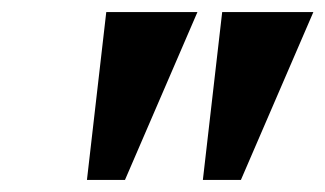

<svg xmlns="http://www.w3.org/2000/svg" viewBox="-20 -734 539 318"><path d="M124 -436 156 -714H307L187 -436ZM316 -436 348 -714H499L379 -436Z"/></svg>

Font: Noto Serif ExtraCondensed ExtraBold
Style: Italic
Weight: 800
Width: 2
Italic angle: -12°
Designer: Monotype Design Team
Foundry: Monotype Imaging Inc.
Version: Version 2.013